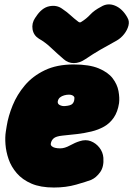

<svg xmlns="http://www.w3.org/2000/svg" viewBox="-20 -813 596 858"><path d="M221 25Q161 25 120.5 7.5Q80 -10 55 -39Q30 -68 18.5 -101.5Q7 -135 4.5 -167.5Q2 -200 6 -225L10 -250Q17 -294 36.5 -342Q56 -390 91 -431.5Q126 -473 180 -499Q234 -525 309 -525Q379 -525 421 -507.5Q463 -490 483.5 -463Q504 -436 509.5 -406Q515 -376 512 -352Q506 -313 488.5 -287.5Q471 -262 445.5 -247.5Q420 -233 389 -225.5Q358 -218 325 -214Q292 -210 259 -207Q230 -204 219.5 -194.5Q209 -185 207 -171Q206 -165 211 -160Q216 -155 226 -152.5Q236 -150 249 -150Q269 -150 292.5 -163Q316 -176 336 -182Q363 -191 386 -182Q409 -173 424.5 -153Q440 -133 442 -108Q445 -68 427.5 -43.5Q410 -19 387 -9Q366 -1 320.5 12Q275 25 221 25ZM270 -339Q296 -341 303.5 -349Q311 -357 312 -368Q314 -377 310.5 -381.5Q307 -386 301 -388Q295 -390 288 -390Q278 -390 267 -387Q256 -384 248 -377.5Q240 -371 238 -359Q237 -348 248 -343Q259 -338 270 -339ZM550 -733Q559 -718 554 -698.5Q549 -679 535 -661Q521 -643 502 -632Q458 -608 427 -590Q396 -572 362 -549Q336 -531 310 -531Q284 -531 264 -549Q234 -575 207.5 -600Q181 -625 154 -640Q130 -655 125.5 -682Q121 -709 137 -733L140 -737Q166 -778 200 -785Q234 -792 259 -773Q280 -759 295 -745Q310 -731 331 -715Q334 -714 336 -713Q338 -712 343 -715Q366 -729 383.5 -748Q401 -767 432 -783Q461 -801 493.5 -788Q526 -775 548 -737Z"/></svg>

Font: Winky Sans Black
Style: Italic
Weight: 900
Italic angle: -8.97852°
Designer: Simon Atzbach
Foundry: typofactur
Version: Version 1.205